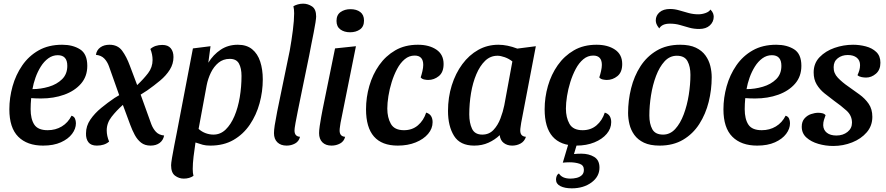

<svg xmlns="http://www.w3.org/2000/svg" viewBox="-20 -774 4832 1047"><path d="M215 20Q128 20 79.5 -28.5Q31 -77 31 -178Q31 -241 48.5 -303.5Q66 -366 101.5 -417.5Q137 -469 191 -499.5Q245 -530 319 -530Q377 -530 416.5 -505Q456 -480 456 -415Q456 -357 421.5 -317.5Q387 -278 330 -257.5Q273 -237 204 -237Q191 -237 175.5 -237.5Q160 -238 150 -239Q147 -206 147 -179Q147 -125 167 -94.5Q187 -64 240 -64Q283 -64 317 -84.5Q351 -105 370 -143Q384 -139 389 -127Q394 -115 394 -102Q394 -72 373 -44Q352 -16 312 2Q272 20 215 20ZM157 -288Q202 -288 246 -301Q290 -314 318.5 -342Q347 -370 347 -415Q347 -473 295 -473Q267 -473 243.5 -456Q220 -439 202.5 -411Q185 -383 173.5 -350.5Q162 -318 157 -288Z M508 20Q476 20 462 1.5Q448 -17 449 -47Q449 -87 472.5 -121.5Q496 -156 532 -185.5Q568 -215 605 -240L630 -255L574 -413Q565 -438 548.5 -455Q532 -472 503 -475Q507 -501 527 -515.5Q547 -530 577 -530Q622 -530 646 -497.5Q670 -465 688 -416L728 -310Q763 -343 787.5 -375Q812 -407 812 -447Q812 -477 800 -507Q825 -529 865 -529Q896 -529 911 -511Q926 -493 926 -463Q926 -426 906 -394Q886 -362 853 -334.5Q820 -307 783 -281L747 -258L805 -97Q814 -73 830 -55.5Q846 -38 875 -35Q870 -9 850.5 5.5Q831 20 801 20Q770 20 749.5 4Q729 -12 715 -38Q701 -64 690 -94L650 -202Q615 -171 588.5 -137Q562 -103 562 -63Q562 -33 575 -2Q550 20 508 20Z M982 200Q956 200 934.5 184Q913 168 913 127Q913 117 918 86.5Q923 56 930.5 18.5Q938 -19 944 -50L1032 -510L1128 -522L1116 -432Q1143 -476 1183.5 -503Q1224 -530 1277 -530Q1325 -530 1355 -505.5Q1385 -481 1399 -438Q1413 -395 1413 -341Q1413 -275 1395.5 -211Q1378 -147 1342.5 -94.5Q1307 -42 1253.5 -11Q1200 20 1127 20Q1102 20 1086 15.5Q1070 11 1046 3Q1040 42 1035.5 80Q1031 118 1031 147Q1031 170 1035 185Q1013 200 982 200ZM1144 -40Q1182 -40 1210.5 -67.5Q1239 -95 1258.5 -141Q1278 -187 1287.5 -244Q1297 -301 1297 -360Q1297 -402 1283 -427.5Q1269 -453 1233 -453Q1197 -453 1171.5 -432Q1146 -411 1130 -378Q1114 -345 1107 -309L1063 -71Q1081 -55 1102 -47.5Q1123 -40 1144 -40Z M1543 20Q1511 20 1492.5 2Q1474 -16 1474 -48Q1474 -64 1478 -90.5Q1482 -117 1491.5 -165.5Q1501 -214 1518 -294.5Q1535 -375 1560 -498Q1570 -554 1577 -609Q1584 -664 1584 -701Q1584 -724 1580 -740Q1590 -746 1604 -750Q1618 -754 1633 -754Q1659 -754 1681.5 -739Q1704 -724 1704 -684Q1704 -676 1700.5 -652Q1697 -628 1690.5 -596Q1684 -564 1677.5 -531Q1671 -498 1666 -471Q1642 -355 1627 -281.5Q1612 -208 1603.5 -166Q1595 -124 1591.5 -104Q1588 -84 1587 -76Q1586 -68 1586 -62Q1586 -30 1616 -28Q1610 -3 1589 8.5Q1568 20 1543 20Z M1889 -598Q1857 -598 1836 -613.5Q1815 -629 1815 -660Q1815 -693 1837.5 -708.5Q1860 -724 1891 -724Q1924 -724 1944.5 -708.5Q1965 -693 1965 -662Q1965 -629 1943 -613.5Q1921 -598 1889 -598ZM1788 20Q1756 20 1738 2Q1720 -16 1720 -48Q1720 -63 1723.5 -87.5Q1727 -112 1731.5 -136Q1736 -160 1739 -176L1807 -510L1921 -522L1837 -104Q1836 -96 1834 -83.5Q1832 -71 1832 -62Q1832 -30 1862 -28Q1856 -3 1834.5 8.5Q1813 20 1788 20Z M2149 20Q1976 20 1976 -178Q1976 -243 1994 -305.5Q2012 -368 2047.5 -418.5Q2083 -469 2135.5 -499.5Q2188 -530 2259 -530Q2320 -530 2359.5 -503.5Q2399 -477 2399 -425Q2399 -380 2373 -359Q2347 -338 2315 -338Q2306 -338 2293.5 -340.5Q2281 -343 2274 -352Q2279 -366 2283.5 -386Q2288 -406 2288 -420Q2288 -471 2241 -471Q2211 -471 2187 -451Q2163 -431 2145.5 -398Q2128 -365 2116 -326.5Q2104 -288 2098 -250Q2092 -212 2092 -182Q2092 -133 2111.5 -98.5Q2131 -64 2183 -64Q2228 -64 2259 -90.5Q2290 -117 2304 -160Q2323 -154 2331 -140.5Q2339 -127 2339 -108Q2339 -73 2314.5 -44Q2290 -15 2247 2.5Q2204 20 2149 20Z M2566 20Q2489 20 2456 -33Q2423 -86 2423 -169Q2423 -243 2443.5 -308.5Q2464 -374 2501 -424Q2538 -474 2588 -502Q2638 -530 2698 -530Q2746 -530 2801 -509L2902 -522L2822 -104Q2821 -95 2819 -83Q2817 -71 2817 -62Q2817 -30 2848 -28Q2840 -3 2819 8.5Q2798 20 2773 20Q2746 20 2727 5.5Q2708 -9 2705 -37Q2679 -12 2644 4Q2609 20 2566 20ZM2610 -40Q2647 -40 2671 -65.5Q2695 -91 2709 -128Q2723 -165 2730 -200L2774 -439Q2755 -454 2732.5 -462Q2710 -470 2693 -470Q2654 -470 2625.5 -442.5Q2597 -415 2577.5 -369Q2558 -323 2548.5 -266Q2539 -209 2539 -150Q2539 -104 2554 -72Q2569 -40 2610 -40Z M3123 20Q2950 20 2950 -178Q2950 -243 2968 -305.5Q2986 -368 3021.5 -418.5Q3057 -469 3109.5 -499.5Q3162 -530 3233 -530Q3294 -530 3333.5 -503.5Q3373 -477 3373 -425Q3373 -380 3347 -359Q3321 -338 3289 -338Q3280 -338 3267.5 -340.5Q3255 -343 3248 -352Q3253 -366 3257.5 -386Q3262 -406 3262 -420Q3262 -471 3215 -471Q3185 -471 3161 -451Q3137 -431 3119.5 -398Q3102 -365 3090 -326.5Q3078 -288 3072 -250Q3066 -212 3066 -182Q3066 -133 3085.5 -98.5Q3105 -64 3157 -64Q3202 -64 3233 -90.5Q3264 -117 3278 -160Q3297 -154 3305 -140.5Q3313 -127 3313 -108Q3313 -73 3288.5 -44Q3264 -15 3221 2.5Q3178 20 3123 20ZM3098 253Q3060 253 3036 241Q3012 229 3012 205Q3012 196 3015.5 186.5Q3019 177 3028 172Q3045 200 3091 200Q3107 200 3124 196Q3141 192 3152.5 181.5Q3164 171 3164 152Q3164 127 3140.5 119Q3117 111 3086 111Q3076 111 3067.5 111.5Q3059 112 3049 113L3086 -11H3133L3110 66Q3117 65 3129 64.5Q3141 64 3150 64Q3191 64 3220 81.5Q3249 99 3249 140Q3249 189 3205.5 221Q3162 253 3098 253Z M3577 20Q3525 20 3491.5 4Q3458 -12 3439 -38.5Q3420 -65 3412.5 -96.5Q3405 -128 3405 -158Q3405 -226 3421.5 -292.5Q3438 -359 3472.5 -412.5Q3507 -466 3561 -498Q3615 -530 3689 -530Q3741 -530 3774.5 -514Q3808 -498 3827 -471.5Q3846 -445 3853.5 -414Q3861 -383 3861 -353Q3861 -284 3844.5 -218Q3828 -152 3793.5 -98Q3759 -44 3705 -12Q3651 20 3577 20ZM3596 -40Q3634 -40 3662 -70.5Q3690 -101 3708.5 -150.5Q3727 -200 3736 -257Q3745 -314 3745 -366Q3745 -411 3729 -440.5Q3713 -470 3671 -470Q3632 -470 3604 -439.5Q3576 -409 3557.5 -360Q3539 -311 3530 -254Q3521 -197 3521 -144Q3521 -99 3537 -69.5Q3553 -40 3596 -40ZM3793 -616Q3764 -616 3739 -623Q3714 -630 3688.5 -637.5Q3663 -645 3633 -645Q3590 -645 3575 -619Q3563 -634 3559.5 -644Q3556 -654 3556 -663Q3556 -689 3576.5 -707Q3597 -725 3634 -725Q3659 -725 3684 -717.5Q3709 -710 3735 -703Q3761 -696 3788 -696Q3808 -696 3827.5 -703Q3847 -710 3854 -722Q3865 -711 3868.5 -701Q3872 -691 3872 -683Q3872 -655 3851 -635.5Q3830 -616 3793 -616Z M4109 20Q4022 20 3973.5 -28.5Q3925 -77 3925 -178Q3925 -241 3942.5 -303.5Q3960 -366 3995.5 -417.5Q4031 -469 4085 -499.5Q4139 -530 4213 -530Q4271 -530 4310.5 -505Q4350 -480 4350 -415Q4350 -357 4315.5 -317.5Q4281 -278 4224 -257.5Q4167 -237 4098 -237Q4085 -237 4069.5 -237.5Q4054 -238 4044 -239Q4041 -206 4041 -179Q4041 -125 4061 -94.5Q4081 -64 4134 -64Q4177 -64 4211 -84.5Q4245 -105 4264 -143Q4278 -139 4283 -127Q4288 -115 4288 -102Q4288 -72 4267 -44Q4246 -16 4206 2Q4166 20 4109 20ZM4051 -288Q4096 -288 4140 -301Q4184 -314 4212.5 -342Q4241 -370 4241 -415Q4241 -473 4189 -473Q4161 -473 4137.5 -456Q4114 -439 4096.5 -411Q4079 -383 4067.5 -350.5Q4056 -318 4051 -288Z M4524 22Q4482 22 4442.5 10.5Q4403 -1 4377.5 -24Q4352 -47 4352 -83Q4352 -111 4367 -128Q4382 -145 4403 -152Q4424 -159 4442 -159Q4453 -159 4464 -156.5Q4475 -154 4482 -146Q4477 -132 4473 -119.5Q4469 -107 4469 -91Q4470 -65 4489 -50Q4508 -35 4541 -35Q4577 -35 4601.5 -54.5Q4626 -74 4626 -105Q4626 -144 4596 -171Q4566 -198 4529 -224Q4502 -244 4476 -265Q4450 -286 4433.5 -313.5Q4417 -341 4417 -379Q4417 -429 4449.5 -462.5Q4482 -496 4531 -513Q4580 -530 4632 -530Q4667 -530 4701.5 -521Q4736 -512 4758.5 -490.5Q4781 -469 4781 -432Q4781 -393 4756.5 -372Q4732 -351 4703 -351Q4692 -351 4678.5 -353.5Q4665 -356 4656 -364Q4662 -377 4666 -390.5Q4670 -404 4670 -419Q4670 -445 4652 -459.5Q4634 -474 4603 -474Q4571 -474 4548.5 -456.5Q4526 -439 4526 -408Q4525 -375 4549 -350Q4573 -325 4605 -303Q4636 -281 4666.5 -259Q4697 -237 4717 -208Q4737 -179 4737 -137Q4737 -88 4706.5 -52.5Q4676 -17 4627 2.5Q4578 22 4524 22Z"/></svg>

Font: Sansita Swashed
Style: Regular
Weight: 400
Designer: Pablo Cosgaya
Foundry: Omnibus-Type
Version: Version 1.003; ttfautohint (v1.8.3)